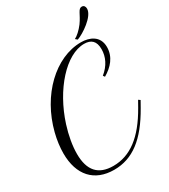

<svg xmlns="http://www.w3.org/2000/svg" viewBox="-237 -1088 1067 1215"><g transform="rotate(-30 296.5 -480.0)"><path d="M228.5 19C363.8 19 468.8 -61.5 567.4 -235.4L592.8 -280.3L579.6 -289.6L554.2 -244.6C461.9 -82 359.9 -4.9 235.8 -4.9C127 -4.9 73.2 -64.5 73.2 -186C73.2 -244.1 85.4 -314 107.4 -383.3C176.3 -599.1 327.1 -767.1 460 -767.1C511.7 -767.1 539.6 -741.2 539.6 -683.1C539.6 -627.4 514.6 -574.7 462.4 -532.7L471.2 -520.5C529.8 -554.7 576.2 -605 576.2 -677.7C576.2 -759.8 508.3 -785.6 448.2 -785.6C259.8 -785.6 79.6 -612.3 19.5 -375C6.8 -325.2 0.5 -274.9 0.5 -231.4C0.5 -72.8 84 19 228.5 19ZM439.5 -810.1C483.4 -825.2 588.4 -893.6 588.4 -950.7C588.4 -965.8 581.1 -978.5 564.9 -978.5C537.6 -978.5 535.2 -940.9 496.6 -887.7C473.1 -856.9 445.8 -832 425.3 -822.3Z"/></g></svg>

Font: Petit Formal Script
Style: Regular
Weight: 400
Designer: Pablo Impallari, Brenda Gallo, Rodrigo Fuenzalida
Foundry: Pablo Impallari, Brenda Gallo, Rodrigo Fuenzalida
Version: Version 1.001